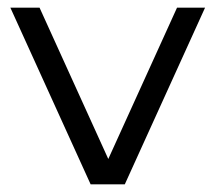

<svg xmlns="http://www.w3.org/2000/svg" viewBox="-20 -480 561 500"><path d="M514 -460 305 0H216L7 -460H83L262 -66L441 -460Z"/></svg>

Font: Quattrocento Sans
Style: Regular
Weight: 400
Designer: Pablo Impallari
Foundry: Pablo Impallari, Igino Marini, Brenda Gallo
Version: Version 2.000